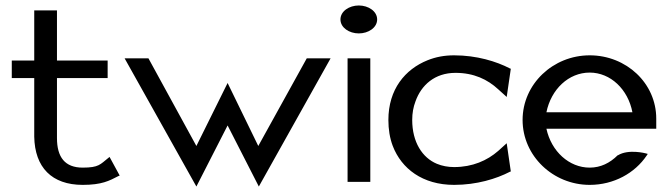

<svg xmlns="http://www.w3.org/2000/svg" viewBox="-20 -664 2445 701"><path d="M23 -379H105V-165C107 -53 169 11 282 11C352 11 379 -4 412 -21L417 -23L380 -91L375 -87C346 -64 341 -52 282 -52C217 -52 188 -90 188 -160V-379H373V-443H188V-626H105V-443H23Z M435 -451 697 17 811 -206 925 17 1187 -451H1100L923 -131L811 -361L697 -131L522 -451Z M1223 -593C1223 -563 1255 -542 1290 -542C1325 -542 1357 -563 1357 -593C1357 -623 1325 -644 1290 -644C1255 -644 1223 -623 1223 -593ZM1249 0H1332V-451H1249Z M1398 -226C1398 -192 1403 -160 1414 -131C1446 -48 1523 11 1638 11C1720 11 1792 -11 1842 -37L1845 -38L1830 -141L1799 -113C1759 -78 1705 -54 1638 -54C1616 -54 1594 -58 1575 -66C1522 -88 1485 -145 1485 -226C1485 -251 1489 -273 1497 -294C1518 -353 1567 -398 1643 -398C1710 -398 1760 -374 1799 -338L1830 -310L1845 -413L1842 -414C1792 -440 1720 -462 1638 -462C1602 -462 1571 -456 1541 -444C1459 -411 1398 -338 1398 -226Z M1888 -226C1888 -95 1999 11 2133 11C2221 11 2298 -32 2341 -96L2345 -102L2338 -104C2338 -104 2275 -121 2236 -97H2235C2207 -69 2173 -52 2133 -52C2058 -52 1993 -111 1975 -194H2376V-231C2376 -360 2267 -462 2133 -462C1999 -462 1888 -357 1888 -226ZM1975 -254C1992 -338 2056 -399 2133 -399C2209 -399 2273 -338 2289 -254Z"/></svg>

Font: Charger Sport
Style: DfBd
Weight: 400
Designer: Jasper
Foundry: Cannot Into Space Fonts
Version: Version 1.1